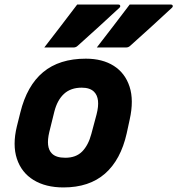

<svg xmlns="http://www.w3.org/2000/svg" viewBox="-20 -809 777 841"><path d="M318 -789H499Q505 -789 506.5 -784Q508 -779 502 -774Q456 -731 413.5 -692.5Q371 -654 321 -609Q313 -601 302 -601H174Q210 -648 246 -694.5Q282 -741 318 -789ZM548 -789H729Q735 -789 736.5 -784Q738 -779 732 -774Q686 -731 643.5 -692.5Q601 -654 551 -609Q543 -601 532 -601H404Q440 -648 476 -694.5Q512 -741 548 -789ZM356 -552Q429 -552 478.5 -520.5Q528 -489 547.5 -429.5Q567 -370 548 -285L535 -225Q509 -109 440 -48.5Q371 12 258 12Q180 12 127 -20.5Q74 -53 54 -113.5Q34 -174 54 -256L69 -316Q98 -434 169 -493Q240 -552 356 -552ZM338 -425Q290 -425 260.5 -398Q231 -371 218 -320L196 -231Q180 -164 207 -137Q225 -118 266 -118Q313 -118 340 -145.5Q367 -173 380 -222L403 -308Q421 -378 392 -407Q374 -425 338 -425Z"/></svg>

Font: Recursive Sn Lnr St XBd
Style: Italic
Weight: 800
Italic angle: -15°
Version: Version 1.079;hotconv 1.0.112;makeotfexe 2.5.65598; ttfautoh